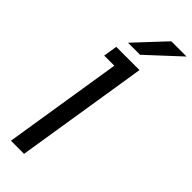

<svg xmlns="http://www.w3.org/2000/svg" viewBox="-310 -973 995 995"><g transform="rotate(45 187.5 -476.0)"><path d="M198.2 -788.1H109.9L263.2 -952.1H375ZM136.2 0H40L144 -653.8H69.8L82 -730H252L240.2 -653.8Z"/></g></svg>

Font: Sora Italic
Style: Regular
Weight: 400
Designer: Jonathan Barnbrook, Julián Moncada
Foundry: Barnbrook Fonts
Version: Version 2.000